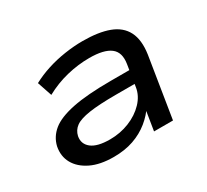

<svg xmlns="http://www.w3.org/2000/svg" viewBox="-108 -666 909 842"><g transform="rotate(-30 346.5 -245.5)"><path d="M252 9Q183 9 137 -13.5Q91 -36 70.5 -73Q50 -110 59 -156Q69 -199 104.5 -228Q140 -257 213 -272Q286 -287 408 -287H519L509 -223H397Q310 -223 260.5 -215.5Q211 -208 189 -192Q167 -176 161 -149Q154 -112 183 -89Q212 -66 276 -66Q328 -66 374 -84.5Q420 -103 451 -135.5Q482 -168 488 -208L505 -315Q514 -371 481 -396Q448 -421 375 -421Q318 -421 260.5 -407Q203 -393 150 -364L125 -438Q162 -458 205.5 -472Q249 -486 296 -493Q343 -500 386 -500Q467 -500 519 -480.5Q571 -461 593 -418Q615 -375 605 -306L556 0H460L478 -112L488 -113Q466 -78 431.5 -50Q397 -22 352.5 -6.5Q308 9 252 9Z"/></g></svg>

Font: Nunito Sans 10pt Expanded Medium
Style: Italic
Weight: 500
Width: 7
Italic angle: -9°
Designer: Vernon Adams
Foundry: Vernon Adams
Version: Version 3.101;gftools[0.9.27]